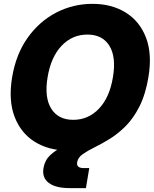

<svg xmlns="http://www.w3.org/2000/svg" viewBox="-20 -759 787 983"><path d="M329.1 11.7Q230 11.7 158.4 -32.7Q86.9 -77.1 54.7 -161.1Q22.5 -245.1 42 -363.3Q62 -482.4 122.1 -566.4Q182.1 -650.4 268.3 -694.8Q354.5 -739.3 453.6 -739.3Q551.8 -739.3 623.5 -694.8Q695.3 -650.4 727.5 -566.4Q759.8 -482.4 739.7 -363.3Q720.2 -244.1 660.2 -160.4Q600.1 -76.7 513.7 -32.5Q427.2 11.7 329.1 11.7ZM355 -145.5Q432.1 -145.5 486.6 -202.6Q541 -259.8 558.1 -363.3Q575.7 -467.3 540 -524.7Q504.4 -582 427.2 -582Q350.1 -582 295.4 -524.7Q240.7 -467.3 223.6 -363.3Q206.5 -259.8 242.4 -202.6Q278.3 -145.5 355 -145.5ZM336.9 204.1Q264.6 204.1 229.5 177.2Q194.3 150.4 202.6 101.6Q209 62.5 235.8 36.6Q262.7 10.7 303 -9Q343.3 -28.8 390.9 -47.9Q438.5 -66.9 486.8 -90.8Q535.2 -114.7 577.9 -149.9Q620.6 -185.1 651.9 -236.8Q683.1 -288.6 695.3 -363.3H739.7Q724.6 -273.9 693.6 -213.1Q662.6 -152.3 622.6 -112.5Q582.5 -72.8 541 -47.4Q499.5 -22 463.1 -4.2Q426.8 13.7 402.8 30.8Q378.9 47.9 375 71.8Q370.1 101.6 409.2 101.6H437L419.9 204.1Z"/></svg>

Font: Inter Display Extra Bold
Style: Italic
Weight: 800
Italic angle: -9.39999°
Designer: Rasmus Andersson
Foundry: rsms
Version: Version 4.000;git-4fc901f